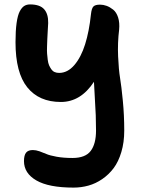

<svg xmlns="http://www.w3.org/2000/svg" viewBox="-20 -622 639 864"><path d="M311 222.2Q199.2 222.2 143.6 189.9Q87.9 157.7 87.9 103Q87.9 76.7 97.4 64.9Q106.9 53.2 127.9 53.2Q141.6 53.2 157.7 58.8Q173.8 64.5 188.7 71Q203.6 77.6 234.9 83.3Q266.1 88.9 306.2 88.9Q364.3 88.9 388.2 57.1Q412.1 25.4 412.1 -34.2Q412.1 -70.3 410.9 -103.5Q409.7 -136.7 406.7 -182.1Q403.8 -227.5 402.8 -253.9Q343.3 -163.1 253.9 -163.1Q155.8 -163.1 102.8 -229Q49.8 -294.9 49.8 -432.1Q49.8 -483.9 54.7 -518.6Q59.6 -553.2 68.8 -570.8Q78.1 -588.4 89.1 -595.2Q100.1 -602.1 115.2 -602.1Q159.2 -602.1 178.5 -580.6Q197.8 -559.1 196.8 -518.1Q196.3 -505.4 194.8 -482.7Q193.4 -460 192.9 -446.5Q192.4 -433.1 191.7 -413.1Q190.9 -393.1 191.9 -380.6Q192.9 -368.2 194.8 -352.8Q196.8 -337.4 200.9 -328.1Q205.1 -318.8 210.9 -310.3Q216.8 -301.8 225.6 -297.9Q234.4 -293.9 246.1 -293.9Q284.2 -293.9 314.5 -329.1Q344.7 -364.3 363 -422.6Q381.3 -481 389.2 -557.1Q392.1 -584.5 400.4 -592.8Q408.7 -601.1 430.2 -601.1Q444.8 -601.1 459.7 -595.7Q474.6 -590.3 489.3 -578.6Q503.9 -566.9 511.5 -543.5Q519 -520 516.1 -488.8Q508.8 -428.7 511.5 -368.2Q514.2 -307.6 520.3 -271Q526.4 -234.4 532.7 -169.2Q539.1 -104 539.1 -34.2Q539.1 18.6 526.1 62Q513.2 105.5 491.5 134.5Q469.7 163.6 440.2 183.8Q410.6 204.1 378.2 213.1Q345.7 222.2 311 222.2Z"/></svg>

Font: Shantell Sans Irregular Bouncy
Style: Regular
Weight: 600
Designer: Stephen Nixon, Anya Danilova, Shantell Martin
Foundry: Arrow Type
Version: Version 1.006;[9816181b4]